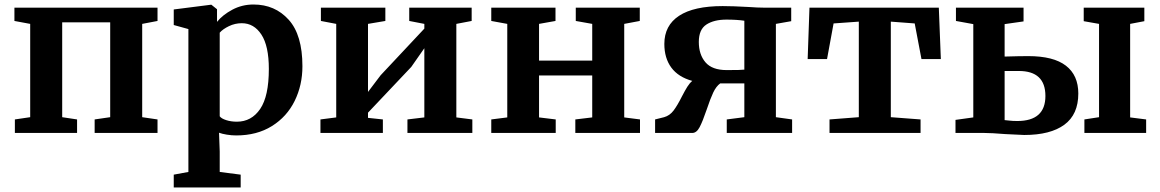

<svg xmlns="http://www.w3.org/2000/svg" viewBox="-20 -590 5147 852"><path d="M679 -556V-497L611 -484V-70L679 -60V0H400V-60L469 -70V-491H256V-70L322 -60V0H46V-60L114 -70V-484L44 -497V-556Z M1028 11Q1008 11 986.5 7.5Q965 4 952 -1L955 82V173L1048 185V242H751V185L816 173V-461L751 -479V-548L916 -569H918L943 -549V-493Q968 -524 1011 -547Q1054 -570 1105 -570Q1200 -570 1261 -502.5Q1322 -435 1322 -296Q1322 -212 1287.5 -142Q1253 -72 1186.5 -30.5Q1120 11 1028 11ZM955 -445V-74Q962 -64 983.5 -57Q1005 -50 1031 -50Q1096 -50 1134.5 -106.5Q1173 -163 1173 -284Q1173 -386 1140 -436.5Q1107 -487 1053 -487Q1023 -487 996 -474Q969 -461 955 -445Z M1690 -556V-497L1613 -484V-182L1669 -256L1863 -463V-484L1796 -497V-556H2073V-497L2005 -484V-69L2076 -60V0H1788V-60L1863 -69V-376L1805 -293L1613 -90V-67L1679 -60V0H1402V-60L1472 -69V-484L1404 -497V-556Z M2445 -556V-497L2372 -484V-321H2608V-484L2535 -497V-556H2819V-497L2750 -484V-69L2820 -60V0H2533V-60L2608 -69V-255H2372V-69L2446 -60V0H2160V-60L2231 -69V-484L2160 -497V-556Z M3116 -104Q3098 -51 3084.5 -25.5Q3071 0 3052 0H2887V-60L2927 -70Q2952 -77 2969 -99.5Q2986 -122 3006 -162Q3020 -189 3030 -205Q3040 -221 3052 -231Q2990 -248 2959 -290Q2928 -332 2928 -395Q2928 -477 2993.5 -520Q3059 -563 3187 -563Q3232 -563 3302 -559Q3343 -556 3371 -556H3491V-496L3423 -484V-70L3495 -60V0H3205V-60L3283 -70V-220H3176Q3158 -207 3145 -179.5Q3132 -152 3116 -104ZM3204 -503Q3148 -503 3114.5 -481Q3081 -459 3081 -404Q3081 -348 3110.5 -313.5Q3140 -279 3205 -279Q3270 -279 3283 -281V-498Q3250 -503 3204 -503Z M4146 -556 4155 -328H4069L4039 -486L3933 -494V-70L4065 -60V0H3661V-60L3791 -70V-494L3679 -486L3650 -328H3564L3572 -556Z M4543 -341Q4655 -341 4710 -298.5Q4765 -256 4765 -175Q4765 -82 4703 -36.5Q4641 9 4525 9Q4511 9 4441 5Q4379 0 4348 0H4220V-58L4299 -69V-483L4222 -497V-556H4522V-495L4438 -483V-339Q4504 -341 4543 -341ZM5058 -556V-496L4995 -484V-69L5066 -60V0H4792V-60L4857 -70V-484L4789 -496V-556ZM4494 -53Q4619 -53 4619 -164Q4619 -275 4501 -275H4438V-57Q4442 -57 4457.5 -55Q4473 -53 4494 -53Z"/></svg>

Font: Koeln Type Serif
Style: Bold
Weight: 700
Designer: Eben Sorkin
Foundry: Eben Sorkin
Version: Version 2.002